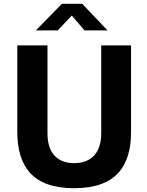

<svg xmlns="http://www.w3.org/2000/svg" viewBox="-20 -981 774 1011"><path d="M670 -742H513V-279C513 -168 453 -122 370 -122C288 -122 230 -169 230 -279V-742H71V-290C71 -105 151 10 370 10C589 10 670 -104 670 -286ZM546 -821 413 -961H306L169 -821H284L358 -899L425 -821Z"/></svg>

Font: Cheyenne Sans
Style: Bold
Weight: 700
Designer: The Public Sans project authors (U.S. Web Design System), Libre Franklin designed by Pablo Impallari and Rodrigo Fuenzal
Foundry: The Cheyenne Sans Project Authors
Version: Version 2.007